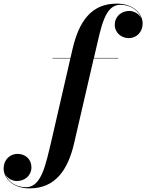

<svg xmlns="http://www.w3.org/2000/svg" viewBox="-228 -780 808 1060"><path d="M61.5 -460V-457.5H160.5L56.5 -5.5C24 130.5 1 253.5 -84.5 253.5C-144.5 253.5 -184.5 220 -199 182C-186.5 205.5 -160.5 219.5 -135 219.5C-91 219.5 -54.5 189 -54.5 144C-54.5 98.5 -88.5 69.5 -131 69.5C-172.5 69.5 -208 101.5 -208 150C-208 203 -159 260 -64.5 260C78 260 147 157.5 181 11.5L289.5 -457.5H424.5V-460H290.5L298.5 -494.5C330.5 -631 350.5 -753.5 436 -753.5C498 -753.5 538.5 -718 552 -679C539.5 -704 512 -719.5 485.5 -719.5C441 -719.5 405.5 -687.5 405.5 -644C405.5 -598 443 -569.5 483 -569.5C526 -569.5 559.5 -603 559.5 -650C559.5 -703 511 -760 416 -760C274 -760 207.5 -658.5 173 -511.5L161 -460Z"/></svg>

Font: Bodoni* 72pt
Style: Bold Italic
Weight: 700
Italic angle: -13°
Version: Version 2.3